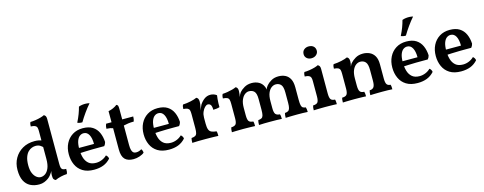

<svg xmlns="http://www.w3.org/2000/svg" viewBox="-29 -1416 5344 2121"><g transform="rotate(-15 2643.0 -355.5)"><path d="M301 -467Q326 -467 346 -463Q366 -459 390 -452V-365Q371 -387 350 -400Q329 -413 298 -413Q278 -413 255.5 -405Q233 -397 212.5 -377Q192 -357 178.5 -320Q165 -283 165 -225Q165 -171 180 -136Q195 -101 218.5 -83Q242 -65 266 -65Q294 -65 319 -82.5Q344 -100 360.5 -139Q377 -178 377 -243L413 -139Q398 -103 385.5 -83.5Q373 -64 364 -54Q354 -41 334.5 -26.5Q315 -12 288.5 -1.5Q262 9 230 9Q172 9 128.5 -13.5Q85 -36 61 -83.5Q37 -131 37 -207Q37 -281 70 -339.5Q103 -398 162 -432.5Q221 -467 301 -467ZM500 -155Q500 -127 504 -110.5Q508 -94 521 -87Q534 -80 560 -80Q561 -66 559.5 -51Q558 -36 552 -23Q520 -22 483 -13.5Q446 -5 417 9Q403 3 395.5 -8Q388 -19 388 -49Q388 -69 392 -87Q396 -105 403 -135ZM500 -572V-129H377V-572ZM474 -717Q485 -713 492.5 -702Q500 -691 500 -669V-537H377V-563Q377 -587 372.5 -602Q368 -617 352 -625Q336 -633 303 -634Q303 -648 305 -660.5Q307 -673 313 -683Q339 -683 371.5 -688Q404 -693 432 -701Q460 -709 474 -717Z M858 9Q779 9 728.5 -22.5Q678 -54 653.5 -108Q629 -162 629 -227Q629 -296 656 -350Q683 -404 733 -435.5Q783 -467 851 -467Q920 -467 963 -439.5Q1006 -412 1027.5 -364Q1049 -316 1052 -256Q1046 -231 1031 -214Q1009 -214 973.5 -214Q938 -214 896 -213.5Q854 -213 810.5 -211Q767 -209 728 -207V-267H928Q928 -334 907 -372.5Q886 -411 846 -411Q822 -411 801.5 -395.5Q781 -380 768.5 -345.5Q756 -311 756 -252Q756 -201 768.5 -157Q781 -113 812 -86Q843 -59 898 -59Q932 -59 965 -72.5Q998 -86 1022 -110Q1031 -105 1039 -92Q1047 -79 1047 -67Q1011 -27 964.5 -9Q918 9 858 9ZM866 -531Q851 -530 835.5 -533Q820 -536 810 -541Q834 -589 849 -629Q864 -669 874 -708Q895 -716 916.5 -718.5Q938 -721 957 -720Q968 -720 978.5 -718Q989 -716 997 -714Q962 -674 927.5 -625.5Q893 -577 866 -531Z M1308 9Q1242 9 1209.5 -25Q1177 -59 1177 -137V-380Q1162 -386 1145.5 -389Q1129 -392 1104 -393Q1104 -409 1106.5 -421.5Q1109 -434 1115 -448H1177V-575Q1205 -580 1232.5 -592.5Q1260 -605 1278 -620Q1291 -615 1295 -605Q1299 -595 1299 -562V-448H1425Q1425 -433 1423 -419Q1421 -405 1416 -392Q1381 -392 1352.5 -388Q1324 -384 1299 -378V-155Q1299 -118 1305.5 -96Q1312 -74 1324 -65Q1336 -56 1354 -56Q1372 -56 1387.5 -61Q1403 -66 1417 -75Q1431 -58 1432 -32Q1414 -15 1378.5 -3Q1343 9 1308 9Z M1714 9Q1635 9 1584.5 -22.5Q1534 -54 1509.5 -108Q1485 -162 1485 -227Q1485 -296 1512 -350Q1539 -404 1589 -435.5Q1639 -467 1707 -467Q1776 -467 1819 -439.5Q1862 -412 1883.5 -364Q1905 -316 1908 -256Q1902 -231 1887 -214Q1865 -214 1829.5 -214Q1794 -214 1752 -213.5Q1710 -213 1666.5 -211Q1623 -209 1584 -207V-267H1784Q1784 -334 1763 -372.5Q1742 -411 1702 -411Q1678 -411 1657.5 -395.5Q1637 -380 1624.5 -345.5Q1612 -311 1612 -252Q1612 -201 1624.5 -157Q1637 -113 1668 -86Q1699 -59 1754 -59Q1788 -59 1821 -72.5Q1854 -86 1878 -110Q1887 -105 1895 -92Q1903 -79 1903 -67Q1867 -27 1820.5 -9Q1774 9 1714 9Z M2177 -163Q2177 -120 2186 -96.5Q2195 -73 2216.5 -63.5Q2238 -54 2272 -51Q2276 -41 2277 -27Q2278 -13 2278 3Q2262 2 2238.5 1.5Q2215 1 2188.5 0.5Q2162 0 2135 0Q2094 0 2049.5 0.5Q2005 1 1980 3Q1980 -15 1981.5 -28Q1983 -41 1986 -51Q2013 -53 2028 -61Q2043 -69 2048.5 -89Q2054 -109 2054 -146V-227H2177ZM2177 -294V-211H2054V-321L2177 -417Q2177 -388 2171 -362Q2165 -336 2159 -304ZM2155 -299Q2164 -324 2171.5 -345Q2179 -366 2186 -378Q2208 -413 2239 -436Q2270 -459 2309 -459Q2348 -459 2380 -435Q2377 -417 2375 -393Q2373 -369 2372 -345Q2371 -321 2372 -301Q2360 -296 2339 -293Q2318 -290 2299 -290Q2298 -333 2286 -348Q2274 -363 2254 -363Q2238 -363 2220 -345Q2202 -327 2189.5 -297.5Q2177 -268 2177 -232ZM2054 -211V-307Q2054 -334 2049.5 -350Q2045 -366 2029.5 -374Q2014 -382 1981 -384Q1981 -398 1983 -410.5Q1985 -423 1991 -433Q2036 -435 2081.5 -445Q2127 -455 2151 -467Q2162 -463 2169.5 -451.5Q2177 -440 2177 -417Z M2433 3Q2433 -13 2434.5 -26.5Q2436 -40 2440 -51Q2480 -53 2493.5 -70.5Q2507 -88 2507 -138V-302Q2507 -332 2502.5 -349Q2498 -366 2482.5 -374Q2467 -382 2433 -384Q2433 -397 2435.5 -409.5Q2438 -422 2444 -433Q2469 -434 2499.5 -439Q2530 -444 2557.5 -451.5Q2585 -459 2600 -467Q2611 -464 2618.5 -452.5Q2626 -441 2626 -419Q2626 -402 2623 -381.5Q2620 -361 2612 -318L2604 -317Q2620 -360 2628.5 -376.5Q2637 -393 2643 -400Q2662 -423 2698.5 -444.5Q2735 -466 2783 -466Q2828 -466 2864 -446.5Q2900 -427 2918 -385Q2926 -368 2926 -346H2922Q2935 -380 2951 -397Q2970 -420 3005 -440.5Q3040 -461 3087 -461Q3131 -461 3165 -444.5Q3199 -428 3218.5 -391.5Q3238 -355 3238 -294V-154Q3238 -111 3243 -89.5Q3248 -68 3260.5 -60.5Q3273 -53 3293 -51Q3297 -40 3298.5 -26.5Q3300 -13 3300 3Q3276 1 3244.5 0.5Q3213 0 3181 0Q3159 0 3134.5 0.5Q3110 1 3087.5 1.5Q3065 2 3048 3Q3048 -15 3049.5 -27.5Q3051 -40 3054 -51Q3078 -53 3091.5 -61Q3105 -69 3111 -90.5Q3117 -112 3117 -151V-268Q3117 -335 3095 -359Q3073 -383 3037 -383Q3011 -383 2987 -365.5Q2963 -348 2948 -312Q2933 -276 2933 -220V-140Q2933 -89 2947 -71Q2961 -53 2997 -51Q3001 -41 3002.5 -27Q3004 -13 3004 3Q2979 1 2943.5 0.5Q2908 0 2874 0Q2841 0 2805.5 0.5Q2770 1 2743 3Q2743 -13 2744.5 -27Q2746 -41 2749 -51Q2774 -53 2788 -61Q2802 -69 2807.5 -90.5Q2813 -112 2813 -154V-275Q2813 -339 2791 -362.5Q2769 -386 2731 -386Q2706 -386 2682.5 -368Q2659 -350 2644 -314Q2629 -278 2629 -223V-140Q2629 -89 2642 -71Q2655 -53 2692 -51Q2696 -40 2697 -26.5Q2698 -13 2698 3Q2682 2 2658 1.5Q2634 1 2609.5 0.5Q2585 0 2565 0Q2545 0 2520 0.5Q2495 1 2472 1.5Q2449 2 2433 3Z M3369 3Q3369 -12 3370.5 -26Q3372 -40 3376 -51Q3416 -52 3429.5 -70Q3443 -88 3443 -138V-313Q3443 -337 3438 -352Q3433 -367 3417 -375Q3401 -383 3369 -384Q3369 -398 3371 -410.5Q3373 -423 3379 -433Q3405 -433 3437.5 -438Q3470 -443 3498 -451Q3526 -459 3539 -467Q3551 -463 3558.5 -452Q3566 -441 3566 -419V-138Q3566 -88 3579 -70Q3592 -52 3627 -51Q3631 -40 3632 -25Q3633 -10 3633 3Q3617 2 3595.5 1.5Q3574 1 3550 0.5Q3526 0 3502 0Q3478 0 3453 0.5Q3428 1 3406.5 1.5Q3385 2 3369 3ZM3494 -559Q3462 -559 3441.5 -577.5Q3421 -596 3421 -624Q3421 -657 3443 -675.5Q3465 -694 3496 -694Q3531 -694 3551.5 -675.5Q3572 -657 3572 -625Q3572 -598 3550 -578.5Q3528 -559 3494 -559Z M3776 -211V-307Q3776 -334 3771.5 -350Q3767 -366 3751.5 -374Q3736 -382 3703 -384Q3703 -398 3705 -410.5Q3707 -423 3713 -433Q3758 -435 3803.5 -445Q3849 -455 3873 -467Q3884 -463 3891.5 -451.5Q3899 -440 3899 -417ZM4207 -138Q4207 -87 4220 -69Q4233 -51 4261 -51Q4266 -40 4267 -27.5Q4268 -15 4268 3Q4246 1 4214 0.5Q4182 0 4150 0Q4129 0 4103.5 0.5Q4078 1 4055 1.5Q4032 2 4016 3Q4016 -13 4017.5 -26.5Q4019 -40 4023 -51Q4054 -51 4069.5 -70.5Q4085 -90 4085 -142V-267Q4085 -334 4062.5 -358.5Q4040 -383 4002 -383Q3977 -383 3953 -365.5Q3929 -348 3914 -312Q3899 -276 3899 -220V-138Q3899 -88 3913 -69.5Q3927 -51 3961 -51Q3965 -39 3966 -26.5Q3967 -14 3967 3Q3953 2 3931 1.5Q3909 1 3884.5 0.5Q3860 0 3837 0Q3816 0 3790 0.5Q3764 1 3740.5 1.5Q3717 2 3702 3Q3702 -14 3703.5 -28Q3705 -42 3709 -51Q3748 -51 3762 -69.5Q3776 -88 3776 -138V-307L3899 -417Q3899 -405 3897 -389.5Q3895 -374 3890 -357Q3895 -367 3899.5 -377Q3904 -387 3913 -396Q3932 -419 3968.5 -440.5Q4005 -462 4055 -462Q4095 -462 4130 -446Q4165 -430 4186 -394.5Q4207 -359 4207 -299Z M4558 9Q4479 9 4428.5 -22.5Q4378 -54 4353.5 -108Q4329 -162 4329 -227Q4329 -296 4356 -350Q4383 -404 4433 -435.5Q4483 -467 4551 -467Q4620 -467 4663 -439.5Q4706 -412 4727.5 -364Q4749 -316 4752 -256Q4746 -231 4731 -214Q4709 -214 4673.5 -214Q4638 -214 4596 -213.5Q4554 -213 4510.5 -211Q4467 -209 4428 -207V-267H4628Q4628 -334 4607 -372.5Q4586 -411 4546 -411Q4522 -411 4501.5 -395.5Q4481 -380 4468.5 -345.5Q4456 -311 4456 -252Q4456 -201 4468.5 -157Q4481 -113 4512 -86Q4543 -59 4598 -59Q4632 -59 4665 -72.5Q4698 -86 4722 -110Q4731 -105 4739 -92Q4747 -79 4747 -67Q4711 -27 4664.5 -9Q4618 9 4558 9ZM4566 -531Q4551 -530 4535.5 -533Q4520 -536 4510 -541Q4534 -589 4549 -629Q4564 -669 4574 -708Q4595 -716 4616.5 -718.5Q4638 -721 4657 -720Q4668 -720 4678.5 -718Q4689 -716 4697 -714Q4662 -674 4627.5 -625.5Q4593 -577 4566 -531Z M5055 9Q4976 9 4925.5 -22.5Q4875 -54 4850.5 -108Q4826 -162 4826 -227Q4826 -296 4853 -350Q4880 -404 4930 -435.5Q4980 -467 5048 -467Q5117 -467 5160 -439.5Q5203 -412 5224.5 -364Q5246 -316 5249 -256Q5243 -231 5228 -214Q5206 -214 5170.5 -214Q5135 -214 5093 -213.5Q5051 -213 5007.5 -211Q4964 -209 4925 -207V-267H5125Q5125 -334 5104 -372.5Q5083 -411 5043 -411Q5019 -411 4998.5 -395.5Q4978 -380 4965.5 -345.5Q4953 -311 4953 -252Q4953 -201 4965.5 -157Q4978 -113 5009 -86Q5040 -59 5095 -59Q5129 -59 5162 -72.5Q5195 -86 5219 -110Q5228 -105 5236 -92Q5244 -79 5244 -67Q5208 -27 5161.5 -9Q5115 9 5055 9Z"/></g></svg>

Font: Vollkorn SemiBold
Style: Regular
Weight: 600
Designer: Friedrich Althausen
Foundry: Friedrich Althausen
Version: Version 5.000